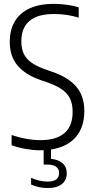

<svg xmlns="http://www.w3.org/2000/svg" viewBox="-20 -769 487 994"><path d="M244 5V53.5Q281.5 56.5 303.5 75.8Q325.5 95 325.5 128.5Q325.5 165 299.5 184.8Q273.5 204.5 228.5 204.5Q181.5 204.5 141 186.5V151.5Q184.5 171 226.5 171Q286 171 286 127Q286 105 270 94Q254 83 225.5 83H206V8.5Q200 9 188 9Q153.5 9 114.2 2.2Q75 -4.5 40 -17V-70Q118.5 -43.5 190 -43.5Q272 -43.5 314 -80.2Q356 -117 356 -189.5Q356 -231 342.5 -258.8Q329 -286.5 300 -306.5Q271 -326.5 221 -344L190 -354.5Q111 -382 70.8 -429.8Q30.5 -477.5 30.5 -553Q30.5 -614 56.5 -658Q82.5 -702 133.5 -725.5Q184.5 -749 258.5 -749Q292 -749 327 -744.2Q362 -739.5 387.5 -731V-677.5Q327.5 -696.5 260 -696.5Q174.5 -696.5 132.5 -660.5Q90.5 -624.5 90.5 -556.5Q90.5 -517 103.2 -490.2Q116 -463.5 144 -444Q172 -424.5 220 -408L251 -397Q333.5 -369 375 -320.2Q416.5 -271.5 416.5 -194Q416.5 -110 372 -59Q327.5 -8 244 5Z"/></svg>

Font: Encode Sans Condensed Light
Style: Regular
Weight: 300
Width: 3
Designer: Multiple Designers
Foundry: Impallari Type
Version: Version 2.000